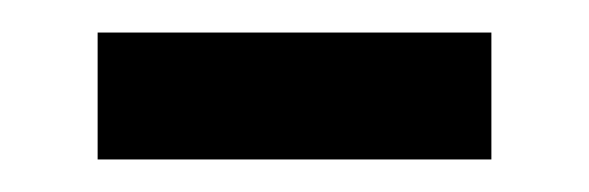

<svg xmlns="http://www.w3.org/2000/svg" viewBox="-20 -327 362 118"><path d="M40 -229V-307H282V-229Z"/></svg>

Font: Noto Sans Khojki
Style: Regular
Weight: 400
Designer: Monotype Design Team
Foundry: Monotype Imaging Inc.
Version: Version 2.003; ttfautohint (v1.8.4.7-5d5b)